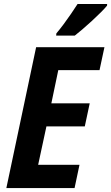

<svg xmlns="http://www.w3.org/2000/svg" viewBox="-20 -953 563 973"><path d="M12.2 0 163.1 -713.9H509.3L484.4 -597.7H275.4L240.2 -429.2H434.6L409.7 -312.5H215.3L173.3 -117.7H382.8L357.9 0ZM264.6 -772.5 265.6 -783.7Q284.2 -805.7 303.2 -831.3Q322.3 -856.9 340.1 -883.1Q357.9 -909.2 373 -932.6H522.9L522.5 -924.3Q511.7 -911.1 491 -890.4Q470.2 -869.6 445.6 -846.9Q420.9 -824.2 397.7 -804.4Q374.5 -784.7 358.9 -772.5Z"/></svg>

Font: Open Sans SemiCondensed
Style: Bold Italic
Weight: 700
Width: 4
Italic angle: -12°
Designer: Monotype Design Team
Foundry: Monotype Imaging Inc.
Version: Version 3.003